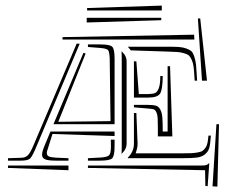

<svg xmlns="http://www.w3.org/2000/svg" viewBox="-20 -654 835 693"><path d="M227.1 -56.6V-39.6L8.8 -47.9V-56.6ZM393.6 -163.1 169.4 -170.4 151.9 -114.7Q148.9 -107.4 148.9 -102.1Q148.9 -92.3 157 -89.1Q165 -85.9 181.6 -85L227.1 -83V-74.2H181.6Q154.3 -74.2 143.1 -78.9Q131.8 -83.5 131.8 -95.7Q131.8 -106 140.1 -126.5L162.1 -179.2H393.6ZM267.6 -496.1 112.3 -127Q97.2 -90.3 89.1 -82.3Q81.1 -74.2 55.2 -74.2H8.8V-83L55.2 -84.5Q71.3 -84.5 80.3 -93.3Q89.4 -102.1 100.6 -128.9L256.8 -496.6ZM472.2 -432.6 481 -314.5H514.6Q532.2 -314.9 540 -318.4Q547.9 -321.8 553.2 -335.9Q558.6 -350.1 558.6 -379.9L567.4 -379.4Q566.9 -328.6 557.1 -315.2Q547.4 -301.8 514.6 -301.8H463.4V-432.6ZM709 -362.8 694.3 -586.9 702.6 -587.9 727.1 -362.8ZM691.4 -362.8H682.6L681.6 -379.4Q680.2 -401.4 678.5 -414.3Q676.8 -427.2 671.9 -438Q667 -448.7 662.1 -453.4Q657.2 -458 645 -461.7Q632.8 -465.3 620.6 -466.3Q608.4 -467.3 585.4 -467.8L452.1 -472.2L441.4 -485.4H585.4Q610.8 -485.4 625.7 -484.4Q640.6 -483.4 653.1 -478.8Q665.5 -474.1 671.1 -468.8Q676.8 -463.4 681.4 -449.2Q686 -435.1 687.5 -421.1Q689 -407.2 690.4 -380.4ZM680.7 -528.8 681.6 -511.2H205.6V-520ZM463.4 -246.1H472.2L476.6 -135.3Q477.1 -126.5 473.1 -111.8L469.7 -100.6H638.2Q659.7 -100.6 670.4 -101.1Q681.2 -101.6 693.6 -103.8Q706.1 -106 711.2 -109.6Q716.3 -113.3 721.7 -120.8Q727.1 -128.4 729 -138.7Q731 -148.9 732.4 -164.6H741.2Q739.3 -135.3 735.4 -120.6Q731.4 -106 719.5 -96.7Q707.5 -87.4 690.2 -85.2Q672.9 -83 638.2 -83H441.4V-85Q463.4 -106.9 463.4 -135.3ZM514.6 -262.2 463.4 -266.6V-275.4H514.6Q533.2 -275.4 542.7 -272.7Q552.2 -270 558.3 -259Q564.5 -248 565.9 -230.7Q567.4 -213.4 567.4 -179.2H585V-415H593.8L602.1 -161.6H549.8V-179.2V-187Q549.8 -214.8 549.1 -227.8Q548.3 -240.7 544.2 -249.3Q540 -257.8 534.2 -259.5Q528.3 -261.2 514.6 -262.2ZM729.5 18.1 721.2 17.1 720.2 -39.6 297.4 -47.9V-56.6H708.5Q719.7 -56.6 724.9 -58.3Q730 -60.1 734.9 -65.4H735.4ZM747.1 18.6 761.2 -205.6H770.5L764.6 19.5ZM393.6 -205.6H172.9L281.2 -463.4L289.1 -460.9L190.4 -214.4L378.9 -216.8L376 -441.4Q375 -467.3 370.1 -473.1Q365.2 -479 340.8 -481L297.4 -484.4V-493.7H340.8Q376.5 -493.7 385 -485.4Q393.6 -477.1 393.6 -441.4ZM393.6 -149.9V-127Q393.6 -91.3 385 -82.8Q376.5 -74.2 340.8 -74.2H297.4V-83L342.8 -85.4Q367.7 -86.9 374 -93.8Q380.4 -100.6 380.4 -126L379.9 -149.9ZM437 -135.3Q437 -117.2 422.9 -103L418.5 -98.6Q419.4 -105 419.4 -127V-441.4Q419.4 -461.9 418.5 -469.2L422.9 -464.8Q437 -450.7 437 -432.6ZM293 -572.8V-589.8H562V-581.1ZM564 -633.8V-616.2H294.4V-625Z"/></svg>

Font: FoglihtenNo03
Style: Regular
Weight: 500
Version: Version 0.59